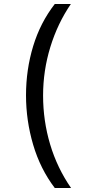

<svg xmlns="http://www.w3.org/2000/svg" viewBox="-20 -812 459 967"><path d="M256 135Q183 39 147 -83Q111 -205 111 -332Q111 -461 147 -579.5Q183 -698 256 -792H337Q270 -694 233.5 -575Q197 -456 197 -331Q197 -204 232.5 -85Q268 34 338 135Z"/></svg>

Font: lmalayalam05
Style: Book
Weight: 400
Designer: Jelle Bosma - Monotype Design Team
Foundry: Monotype Imaging Inc.
Version: Version 2.003